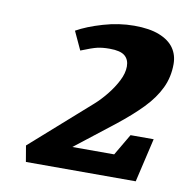

<svg xmlns="http://www.w3.org/2000/svg" viewBox="-58 -777 542 556"><g transform="rotate(10 212.5 -498.5)"><path d="M53 -277 45 -324 219 -478Q236 -493 253 -514Q270 -535 281.5 -557.5Q293 -580 293 -600Q293 -620 280 -631Q267 -642 235 -642Q214 -642 199 -638.5Q184 -635 152 -622L127 -676Q157 -693 203 -706.5Q249 -720 294 -720Q339 -720 368 -708.5Q397 -697 411 -677Q425 -657 425 -630Q425 -592 409.5 -559.5Q394 -527 364.5 -496.5Q335 -466 292 -432L178 -343H301L338 -406H406L376 -277Z"/></g></svg>

Font: Manuale ExtraBold
Style: Italic
Weight: 800
Italic angle: -11°
Designer: Eduardo Tunni / Pablo Cosgaya
Foundry: Eduardo Tunni / Pablo Cosgaya
Version: Version 1.002